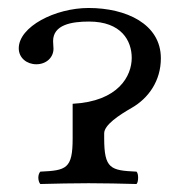

<svg xmlns="http://www.w3.org/2000/svg" viewBox="-20 -459 473 481"><path d="M241 -113V-125C241 -146 277.9 -170.4 310.3 -189C352 -213 383 -256.4 383 -313C383 -399 296 -439 202 -439C118 -439 27 -392 27 -338C27 -314 47 -298 71 -298C96 -298 114 -315 114 -337C114 -343 113 -349 113 -356C113 -397 159 -405 203 -405C284 -405 310 -357 310 -314C310 -269 277 -205 162 -199V-112C162 -36 146 -32 81 -29C78 -26 76 -20 76 -14C76 -8 78 -1 81 2C127 1 154.8 0 202 0C248.8 0 276 1 322 2C325 -1 326 -8 326 -14C326 -20 325 -26 322 -29C257 -32 241 -36 241 -113Z"/></svg>

Font: Libertinus Math
Style: Regular
Weight: 400
Designer: Philipp H. Poll
Foundry: Khaled Hosny
Version: Version 6.2